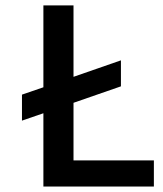

<svg xmlns="http://www.w3.org/2000/svg" viewBox="-20 -680 595 700"><path d="M138.2 0V-267.1L60.1 -240.2V-335L138.2 -361.8V-660.2H248V-399.9L420.9 -460V-365.2L248 -305.2V-95.2H541V0Z"/></svg>

Font: Bricolage Grotesque Medium
Style: Regular
Weight: 500
Designer: Mathieu Triay
Foundry: Atelier Triay
Version: Version 1.000;gftools[0.9.30]